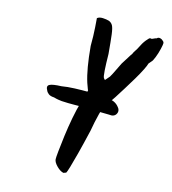

<svg xmlns="http://www.w3.org/2000/svg" viewBox="-73 -426 671 750"><g transform="rotate(10 262.5 -51.0)"><path d="M173 -15Q168 -16 159.5 -18Q151 -20 141 -24Q126 -26 119 -32.5Q112 -39 110 -46Q102 -63 114 -68.5Q126 -74 162 -72Q185 -74 214.5 -72.5Q244 -71 274.5 -68Q305 -65 330 -61Q354 -57 367.5 -51.5Q381 -46 390 -34Q403 -18 394 -4Q385 10 364 5Q357 4 331 1.5Q305 -1 254 -7Q244 -8 222.5 -9.5Q201 -11 173 -15ZM228 260Q215 256 202 240.5Q189 225 189 213Q189 207 194 180.5Q199 154 207 117.5Q215 81 225.5 43.5Q236 6 248 -24Q250 -28 257 -45.5Q264 -63 272 -89L286 -94L347 -85L358 -73Q337 -24 325 10Q313 44 304 79Q285 137 271.5 175Q258 213 250 233Q242 253 239 257Q236 258 233.5 258.5Q231 259 228 260ZM333 -28Q323 -21 312 -21Q301 -21 290 -32Q271 -50 259 -102.5Q247 -155 247 -247Q251 -288 251.5 -321Q252 -354 252 -358Q261 -364 275.5 -362Q290 -360 300 -356Q310 -351 314.5 -341Q319 -331 320 -305.5Q321 -280 321 -228Q318 -188 317.5 -162Q317 -136 320 -132Q324 -125 325.5 -126Q327 -127 342 -142Q350 -153 360.5 -171Q371 -189 378 -200Q389 -214 398.5 -227Q408 -240 412 -244Q416 -252 422 -259Q428 -266 432 -273Q443 -292 455 -304.5Q467 -317 471 -317Q475 -314 483.5 -317.5Q492 -321 496 -321Q503 -328 515 -321Q519 -318 522 -314.5Q525 -311 525 -307Q525 -302 519 -283.5Q513 -265 504.5 -248Q496 -231 491 -228Q491 -228 488 -225Q485 -222 481 -218Q479 -211 468 -193Q457 -175 440.5 -152Q424 -129 407 -106.5Q390 -84 377 -67Q367 -53 354 -42.5Q341 -32 333 -28Z"/></g></svg>

Font: Caveat SemiBold
Style: Regular
Weight: 600
Designer: Pablo Impallari
Foundry: Pablo Impallari
Version: Version 2.000